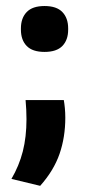

<svg xmlns="http://www.w3.org/2000/svg" viewBox="-20 -487 294 638"><path d="M192 -154.5Q194 -143.5 195.5 -128Q197 -112.5 197 -96Q197 -31 177.8 24.5Q158.5 80 113.5 130.5L18 107.5Q43.5 64 55.8 16Q68 -32 68 -91Q68 -107.5 67.2 -122.8Q66.5 -138 65 -154.5ZM128 -314.5Q88 -314.5 68.8 -334.2Q49.5 -354 49.5 -388.5V-392.5Q49.5 -427 68.8 -447Q88 -467 128 -467Q168 -467 187.2 -447Q206.5 -427 206.5 -392.5V-388.5Q206.5 -354 187.2 -334.2Q168 -314.5 128 -314.5Z"/></svg>

Font: AnekLatin_SemiExpandedSemiBold
Style: Regular
Weight: 600
Width: 6
Designer: Yesha Goshar
Foundry: Ek Type
Version: Version 1.003